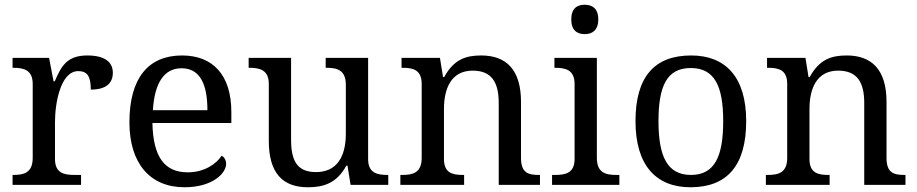

<svg xmlns="http://www.w3.org/2000/svg" viewBox="-20 -780 3868 810"><path d="M33 0H322V-42H294C250 -42 212 -50 212 -109V-266C212 -343 235 -480 310 -480C349 -480 363 -457 363 -402C430 -402 456 -431 456 -473C456 -519 421 -546 348 -546C260 -546 237 -497 211 -437H206L187 -536H33V-494H36C80 -494 118 -485 118 -426V-114C118 -51 81 -42 36 -42H33Z M758 10C877 10 934 -49 934 -89C934 -106 924 -119 915 -123C891 -87 841 -53 772 -53C676 -53 626 -115 623 -261H956V-307C956 -465 877 -546 748 -546C606 -546 526 -451 526 -264C526 -91 613 10 758 10ZM855 -315H625C632 -430 672 -492 746 -492C826 -492 855 -421 855 -315Z M1279 10C1344 10 1400 -6 1441 -81H1446L1459 0H1618V-42H1615C1571 -42 1533 -50 1533 -109V-536H1354V-494H1357C1402 -494 1439 -485 1439 -422V-216C1439 -119 1401 -54 1313 -54C1232 -54 1208 -104 1208 -191V-536H1029V-494H1032C1076 -494 1114 -485 1114 -426V-186C1114 -49 1173 10 1279 10Z M1669 0H1938V-42H1933C1889 -42 1853 -50 1853 -109V-320C1853 -406 1883 -482 1974 -482C2055 -482 2084 -432 2084 -345V0H2258V-42H2253C2208 -42 2178 -51 2178 -114V-350C2178 -487 2115 -546 2010 -546C1946 -546 1895 -530 1854 -455H1849L1836 -536H1674V-494H1679C1723 -494 1759 -485 1759 -426V-114C1759 -51 1722 -42 1677 -42H1669Z M2447 -636C2478 -636 2504 -652 2504 -698C2504 -745 2478 -760 2447 -760C2415 -760 2390 -745 2390 -698C2390 -652 2415 -636 2447 -636ZM2309 0H2593V-42H2580C2535 -42 2498 -51 2498 -114V-536H2319V-494H2322C2366 -494 2404 -485 2404 -426V-109C2404 -50 2366 -42 2322 -42H2309Z M2893 10C3047 10 3128 -81 3128 -269C3128 -456 3040 -546 2896 -546C2741 -546 2661 -456 2661 -269C2661 -81 2749 10 2893 10ZM2895 -42C2795 -42 2758 -120 2758 -269C2758 -418 2794 -493 2894 -493C2994 -493 3031 -418 3031 -269C3031 -120 2995 -42 2895 -42Z M3211 0H3480V-42H3475C3431 -42 3395 -50 3395 -109V-320C3395 -406 3425 -482 3516 -482C3597 -482 3626 -432 3626 -345V0H3800V-42H3795C3750 -42 3720 -51 3720 -114V-350C3720 -487 3657 -546 3552 -546C3488 -546 3437 -530 3396 -455H3391L3378 -536H3216V-494H3221C3265 -494 3301 -485 3301 -426V-114C3301 -51 3264 -42 3219 -42H3211Z"/></svg>

Font: Noto Serif Balinese
Style: Regular
Weight: 400
Designer: Monotype Design Team
Foundry: Monotype Imaging Inc.
Version: Version 2.005